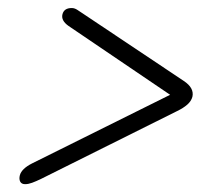

<svg xmlns="http://www.w3.org/2000/svg" viewBox="-20 -584 500 478"><path d="M135.5 -548.5Q139.5 -564 158.5 -564Q166 -564 173.2 -559Q180.5 -554 190.5 -547.5L437.5 -382.5Q464 -365 459 -343Q456 -332 446.2 -323.5Q436.5 -315 421 -307.5L82 -138.5Q69.5 -132.5 60 -129Q50.5 -125.5 42.5 -125.5Q33.5 -125.5 30.2 -132Q27 -138.5 29.5 -148Q34 -164 59.5 -177L403.5 -348L150.5 -519.5Q131.5 -533 135.5 -548.5Z"/></svg>

Font: Fraunces 144pt SuperSoft Light
Style: Italic
Weight: 300
Italic angle: -16°
Version: Version 1.000;[b76b70a41]